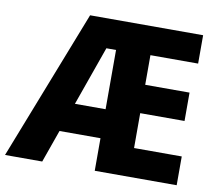

<svg xmlns="http://www.w3.org/2000/svg" viewBox="-82 -807 1023 900"><g transform="rotate(10 430.0 -357.0)"><path d="M814 0H424V-155H229L174 0H-3L276 -714H814V-579H587V-438H798V-303H587V-137H814ZM278 -293H424V-575H378Z"/></g></svg>

Font: Noto Sans Armenian SemiCondensed ExtraBold
Style: Regular
Weight: 800
Width: 4
Designer: Monotype Design Team
Foundry: Monotype Imaging Inc.
Version: Version 2.008; ttfautohint (v1.8.4.7-5d5b)